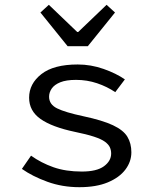

<svg xmlns="http://www.w3.org/2000/svg" viewBox="-20 -766 640 798"><path d="M310 12Q239 12 177 -10.5Q115 -33 71 -64L109 -119Q151 -89 202 -71Q253 -53 320 -53Q382 -53 412 -75Q442 -97 442 -128Q442 -142 436.5 -154Q431 -166 416 -177Q401 -188 370.5 -198Q340 -208 291 -218Q196 -238 148.5 -271.5Q101 -305 101 -360Q101 -418 152 -458Q203 -498 303 -498Q358 -498 410.5 -479.5Q463 -461 499 -436L459 -383Q425 -406 383.5 -420Q342 -434 296 -434Q255 -434 230.5 -424Q206 -414 195 -398Q184 -382 184 -364Q184 -332 217.5 -315.5Q251 -299 326 -283Q406 -266 449.5 -245.5Q493 -225 509.5 -197.5Q526 -170 526 -133Q526 -94 501 -61Q476 -28 428 -8Q380 12 310 12ZM261 -574 148 -714 183 -746 301 -633H305L423 -746L458 -714L345 -574Z"/></svg>

Font: Source Code Variable
Style: Regular
Weight: 400
Monospace: yes
Designer: Paul D. Hunt, Teo Tuominen
Foundry: Adobe Systems Incorporated
Version: Version 1.010;hotconv 1.0.106;makeotfexe 2.5.65593